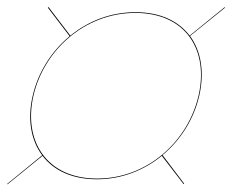

<svg xmlns="http://www.w3.org/2000/svg" viewBox="-99 -648 689 528"><path d="M-79 -142.5 -78.5 -141 18 -219.5C48.5 -179.5 99 -155 167.5 -155C236 -155 297.5 -180 346 -219.5L406 -141.5L407.5 -143L348 -221.5C398.5 -263.5 434.5 -321.5 449 -385C463.5 -448.5 454.5 -507 423.5 -549L520 -627L518.5 -628L422.5 -550C392 -590 342 -614.5 273.5 -614.5C205 -614.5 143.5 -590 94.5 -550L34.5 -628.5L32.5 -627L92.5 -548.5C42 -506.5 5.5 -448.5 -9 -385C-24 -321.5 -14.5 -263 17 -221ZM-7 -385C21.5 -509 133.5 -612.5 273 -612.5C413 -612.5 475.5 -509 447 -385C418.5 -261 308 -157 168 -157C28.5 -157 -35.5 -261 -7 -385Z"/></svg>

Font: Bodoni* 96pt
Style: Bold Italic
Weight: 700
Italic angle: -13°
Version: Version 2.3